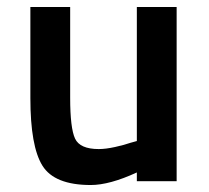

<svg xmlns="http://www.w3.org/2000/svg" viewBox="-20 -519 600 550"><path d="M372 -499H486V0H372V-25Q294 11 240 11Q136 11 101.5 -44.5Q67 -100 67 -238V-499H181V-239Q181 -152 195 -122Q209 -92 263 -92Q283 -92 310 -98Q337 -104 354 -110L372 -115Z"/></svg>

Font: TitilliumText22L Rg
Style: Bold
Weight: 700
Designer: Campivisivi
Foundry: Campivisivi
Version: 1.000